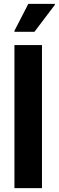

<svg xmlns="http://www.w3.org/2000/svg" viewBox="-20 -977 305 997"><path d="M55 0V-743H198V0ZM55 -812V-817L127 -957H265V-952L159 -812Z"/></svg>

Font: Saira SemiCondensed
Style: Bold
Weight: 700
Width: 4
Designer: Hector Gatti with collaboration of the Omnibus-Type team
Foundry: Omnibus-Type
Version: Version 1.101